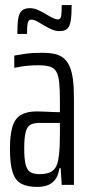

<svg xmlns="http://www.w3.org/2000/svg" viewBox="-20 -725 350 753"><path d="M126 8Q87 8 63.5 -4.5Q40 -17 29.5 -49.5Q19 -82 19 -141Q19 -197 29 -229Q39 -261 62.5 -274.5Q86 -288 124 -288Q134 -288 146 -287.5Q158 -287 170.5 -286.5Q183 -286 194.5 -285.5Q206 -285 215 -285V-331Q215 -376 212 -403Q209 -430 200.5 -444.5Q192 -459 175 -464Q158 -469 129 -469Q110 -469 92.5 -467.5Q75 -466 60.5 -463.5Q46 -461 36 -459V-507Q51 -510 79 -514Q107 -518 144 -518Q173 -518 194 -513.5Q215 -509 229.5 -497Q244 -485 253 -464.5Q262 -444 266 -413.5Q270 -383 270 -340V0H222L218 -65H213Q208 -33 194 -17.5Q180 -2 162 3Q144 8 126 8ZM136 -42Q151 -42 166 -45.5Q181 -49 192 -60.5Q203 -72 208 -96Q213 -124 214 -149Q215 -174 215 -205V-243H137Q114 -243 100.5 -236.5Q87 -230 81 -208Q75 -186 75 -143Q75 -104 80 -82Q85 -60 97.5 -51Q110 -42 136 -42ZM48 -592Q48 -630 51.5 -652Q55 -674 66 -683.5Q77 -693 97 -693Q114 -693 130 -685.5Q146 -678 161 -669Q174 -661 186 -655Q198 -649 207 -649Q218 -649 220 -662.5Q222 -676 222 -705H261Q261 -667 257.5 -644.5Q254 -622 244 -612.5Q234 -603 213 -603Q198 -603 183 -609.5Q168 -616 153 -625Q140 -633 127 -640.5Q114 -648 102 -648Q92 -648 89 -635.5Q86 -623 86 -592Z"/></svg>

Font: Saira UltraCondensed
Style: Regular
Weight: 400
Width: 1
Designer: Hector Gatti with collaboration of the Omnibus-Type team
Foundry: Omnibus-Type
Version: Version 1.101